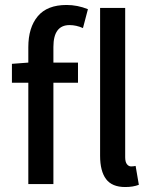

<svg xmlns="http://www.w3.org/2000/svg" viewBox="-20 -741 610 773"><path d="M28 0ZM195 -552V-489H294V-408H195V0H94V-408H28V-484L94 -489V-551Q94 -630 132 -675.5Q170 -721 248 -721Q292 -721 334 -704L314 -628Q287 -640 260 -640Q195 -640 195 -552ZM383 -114V-709H484V-108Q484 -89 491 -80Q498 -71 508 -71Q517 -71 526 -73L539 3Q516 12 484 12Q431 12 407 -20Q383 -52 383 -114Z"/></svg>

Font: Assistant SemiBold
Style: Regular
Weight: 600
Designer: Hebrew By Ben Nathan, Latin by Paul Hunt
Version: Version 2.001; ttfautohint (v1.6)